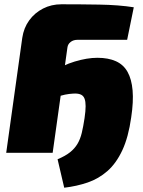

<svg xmlns="http://www.w3.org/2000/svg" viewBox="-20 -714 668 897"><path d="M280 163 249 30Q285 15 307 -2.5Q329 -20 342 -42Q355 -64 362 -93Q369 -122 375 -162Q380 -196 380 -218Q380 -240 375 -253Q370 -266 359 -271.5Q348 -277 331 -277Q321 -277 303 -275Q285 -273 262.5 -266.5Q240 -260 215 -247L230 -378Q271 -409 329 -426.5Q387 -444 435 -444Q486 -444 521.5 -428Q557 -412 576 -378Q595 -344 599.5 -291.5Q604 -239 593 -166Q580 -73 551.5 -12Q523 49 482 85Q441 121 390 138.5Q339 156 280 163ZM267 -694Q353 -694 444 -692.5Q535 -691 605 -680L574 -528H342Q323 -528 310 -518Q297 -508 295 -492L226 0H9L84 -537Q91 -584 116.5 -619Q142 -654 181 -674Q220 -694 267 -694Z"/></svg>

Font: Exo 2 Black
Style: Italic
Weight: 900
Italic angle: -8°
Designer: Natanael Gama
Foundry: Natanael Gama
Version: Version 2.010